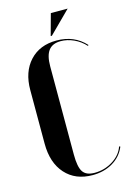

<svg xmlns="http://www.w3.org/2000/svg" viewBox="-129 -916 672 990"><g transform="rotate(-15 207.0 -421.5)"><path d="M221.2 -738.8H214.8L246.1 -853H335.9ZM41 -210.9V-497.1Q41 -593.8 94 -651.4Q147 -709 236.8 -709Q332 -709 391.1 -644L387.2 -640.1Q361.8 -668.5 327.1 -684.3Q292.5 -700.2 256.8 -700.2Q213.4 -700.2 192.6 -673.1Q171.9 -646 171.9 -588.9V-117.2Q171.9 -51.3 189.5 -25.1Q207 1 252 1Q305.2 1 349.6 -27.1Q394 -55.2 408.2 -98.1L414.1 -95.2Q394 -45.9 347.2 -18.1Q300.3 9.8 238.8 9.8Q147.5 9.8 94.2 -49.6Q41 -108.9 41 -210.9Z"/></g></svg>

Font: Moniqa Black Display
Style: Regular
Weight: 900
Designer: Rajesh Rajput
Foundry: Rajesh Rajput
Version: Version 1.000